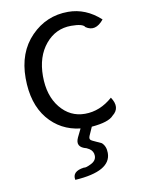

<svg xmlns="http://www.w3.org/2000/svg" viewBox="-89 -615 684 927"><g transform="rotate(-10 253.0 -151.5)"><path d="M204 251Q195 208 255 200Q264 203 290 190Q317 177 317 153Q317 130 297 117L284 110Q231 97 252 52L272 11Q175 0 114 -74Q53 -149 53 -274Q53 -400 128 -477Q203 -554 310 -554Q397 -554 468 -489Q425 -436 380 -467Q371 -485 313 -485Q237 -485 187 -425Q137 -365 137 -269Q137 -173 185 -114Q233 -55 306 -55Q380 -55 442 -110Q478 -56 435 -23Q411 5 327 12L308 55Q301 72 318 79L361 99Q381 117 381 150Q381 240 204 251Z"/></g></svg>

Font: Swei Half Moon CJK TC
Style: DemiLight
Weight: 350
Version: Version 2.125